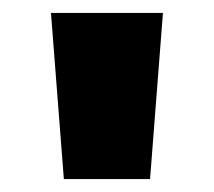

<svg xmlns="http://www.w3.org/2000/svg" viewBox="-20 -734 332 298"><path d="M232.9 -713.9 212.9 -456.1H79.1L59.1 -713.9Z"/></svg>

Font: Sahel Black FD
Style: Black-FD
Weight: 900
Foundry: Saber Rastikerdar (saber.rastikerdar@gmail.com)
Version: Version 3.3.1